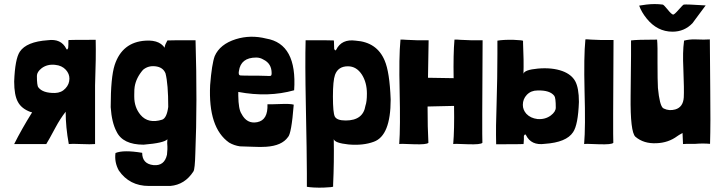

<svg xmlns="http://www.w3.org/2000/svg" viewBox="-20 -692 3460 921"><path d="M180 -365Q207 -385 244 -381Q277 -378 296 -357Q313 -338 313 -315Q313 -288 294 -268Q275 -247 244 -246Q185 -245 164 -273Q157 -281 157 -328Q157 -347 180 -365ZM309 -500Q308 -499 308 -493Q308 -487 308 -478Q307 -469 307 -462Q302 -449 298 -458Q273 -508 209 -499Q107 -492 75 -444Q52 -409 48 -301Q48 -235 66 -203Q83 -171 126 -155Q124 -156 134 -153Q84 -73 48 -1H202Q214 -20 246 -80Q269 -123 295 -156Q295 -82 310 -1Q322 -3 369 -1Q415 1 436 -1Q436 -8 436 -282Q441 -418 439 -501Q318 -501 309 -500Z M624 -228Q624 -177 654 -141Q691 -97 758 -118Q780 -126 787 -179Q787 -289 774 -340Q762 -370 725 -374Q691 -378 666 -357Q633 -319 626 -276Q624 -267 624 -237ZM694 200Q601 200 550 126Q528 86 534 42Q572 26 662 41Q662 94 716 100Q769 105 781 50Q784 17 783 11Q781 -6 783 -24Q767 -6 669 2Q569 2 539 -61Q516 -104 511 -178Q511 -321 530 -380Q566 -490 678 -497Q754 -502 777 -450Q760 -458 783 -498Q792 -499 918 -499Q927 -198 917 43Q915 119 908 130Q867 194 797 200Z M1123 -233Q1124 -168 1138 -147Q1164 -96 1214 -106Q1266 -116 1263 -192Q1272 -191 1325 -193Q1372 -195 1389 -190Q1378 -49 1361 -34Q1332 7 1257 12Q1232 14 1192 12L1131 10Q1103 6 1079 -8Q978 -79 988 -284Q996 -385 1010 -423Q1035 -480 1111 -504Q1182 -526 1257 -507Q1406 -482 1391 -259Q1267 -224 1123 -251ZM1209 -416Q1135 -416 1126 -351Q1122 -331 1134 -330Q1136 -329 1220 -329Q1239 -329 1258 -328Q1274 -327 1277 -328Q1283 -328 1283 -341Q1283 -387 1244 -406Q1228 -416 1209 -416Z M1578 203Q1578 206 1531 208Q1481 209 1452 204V138Q1452 55 1447 -192Q1443 -391 1446 -499Q1573 -499 1581 -498Q1582 -497 1582 -491L1583 -458Q1588 -445 1593 -454Q1619 -506 1686 -497Q1788 -490 1825 -402Q1849 -347 1854 -215Q1854 -41 1773 -12Q1722 7 1652 1Q1585 -6 1581 -25Q1583 86 1578 192ZM1740 -243Q1740 -296 1716 -334Q1690 -374 1649 -374Q1602 -374 1587 -333Q1577 -305 1577 -229Q1577 -151 1586 -133Q1596 -114 1638 -114Q1722 -114 1733 -185Q1740 -204 1740 -243Z M2295 -499H2278Q2241 -498 2188 -501Q2186 -501 2174 -502Q2163 -502 2160 -502V-501Q2154 -433 2156 -317Q2114 -317 2033 -319Q2035 -444 2036 -496V-499H2019Q1982 -498 1929 -501Q1927 -501 1914 -502Q1904 -502 1901 -502V-501Q1893 -420 1897 -255Q1901 -81 1895 -1Q1900 -3 1967 0Q2027 2 2035 -7Q2031 -78 2031 -181Q2024 -181 2158 -184Q2160 -69 2154 -1Q2159 -3 2226 0Q2286 2 2294 -7Q2292 -40 2295 -496Z M2622 -138Q2595 -118 2558 -121Q2525 -125 2505 -146Q2488 -165 2488 -189Q2488 -217 2507 -237Q2527 -258 2558 -258Q2618 -260 2639 -232Q2646 -223 2646 -176Q2646 -156 2622 -138ZM2489 -496Q2489 -499 2443 -501Q2395 -502 2366 -497V-433Q2366 -322 2362 -190Q2358 -87 2360 0Q2483 0 2491 -1Q2492 -2 2492 -8Q2492 -14 2493 -23Q2493 -32 2493 -40Q2499 -52 2503 -44Q2528 7 2593 -2Q2697 -9 2729 -58Q2753 -93 2757 -203Q2757 -270 2739 -303Q2721 -335 2678 -351Q2628 -369 2560 -363Q2495 -357 2491 -338Q2493 -401 2489 -486ZM2923 -500V-497Q2920 -40 2922 -7Q2915 2 2854 0Q2787 -3 2782 -1Q2789 -82 2784 -256Q2780 -422 2788 -502V-503Q2791 -504 2802 -503Q2814 -502 2816 -502Q2869 -499 2906 -500Z M3229 -39Q3186 -7 3129 -5Q3068 -2 3028 -36Q3003 -59 3005 -230Q3008 -489 3007 -498Q3034 -502 3132 -502Q3135 -472 3134 -390Q3134 -306 3136 -270Q3144 -186 3161 -173Q3162 -173 3163 -172Q3165 -172 3165 -171Q3190 -159 3219 -167Q3257 -178 3260 -225Q3262 -261 3258 -361Q3254 -444 3261 -493V-497Q3287 -504 3316 -503Q3360 -501 3385 -503L3387 -257Q3389 -106 3386 -2Q3351 -5 3316 -2Q3256 -2 3256 -1Q3257 9 3254 -54Q3234 -43 3229 -39ZM3080 -670Q3121 -675 3159 -670Q3163 -670 3182 -647Q3201 -623 3209 -622Q3215 -622 3235 -645Q3256 -669 3260 -670Q3271 -672 3365 -666Q3301 -580 3302 -581Q3263 -540 3206 -540Q3133 -540 3082 -603Q3057 -634 3046 -665Q3046 -665 3080 -670Z"/></svg>

Font: Londrina Solid
Style: Regular
Weight: 400
Designer: Marcelo Magalhaes
Foundry: Marcelo Magalh„es
Version: Version 1.001 2011